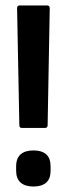

<svg xmlns="http://www.w3.org/2000/svg" viewBox="-20 -675 240 701"><path d="M58.9 -208Q50.6 -208 50.6 -218.3L42.4 -644.7Q42.4 -655 50.8 -655H152.7Q161.6 -655 161.6 -644.1L153.9 -218.3Q153.9 -208 145.2 -208ZM102 6Q71.9 6 55.4 -8.3Q38.9 -22.6 38.9 -52V-67.4Q38.9 -97.2 55.4 -111.5Q71.9 -125.8 102 -125.8Q132.6 -125.8 148.7 -111.5Q164.7 -97.2 164.7 -67.4V-52Q164.7 -22.6 148.7 -8.3Q132.6 6 102 6Z"/></svg>

Font: Sofia Sans Extra Condensed
Style: Regular
Weight: 400
Designer: Botio Nikoltchev, Ani Petrova
Foundry: lettersoup
Version: Version 4.101